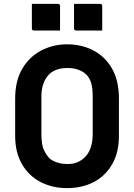

<svg xmlns="http://www.w3.org/2000/svg" viewBox="-20 -948 690 988"><path d="M325 -720Q400 -720 460.5 -688.5Q521 -657 556.5 -595Q592 -533 592 -440V-249Q592 -163 557 -102.5Q522 -42 462 -11Q402 20 325 20Q250 20 189.5 -11Q129 -42 93.5 -102.5Q58 -163 58 -249V-440Q58 -533 95 -595Q132 -657 193 -688.5Q254 -720 325 -720ZM193 -258Q193 -201 207.5 -173Q222 -145 236 -132Q250 -120 274 -112Q298 -104 329 -104Q385 -104 421 -143.5Q457 -183 457 -259V-451Q457 -498 448 -524.5Q439 -551 421 -567Q406 -581 382.5 -589.5Q359 -598 327 -598Q259 -598 226 -558Q193 -518 193 -451ZM144 -928H278Q289 -928 289 -917V-791H155Q144 -791 144 -802ZM361 -928H495Q506 -928 506 -917V-791H372Q361 -791 361 -802Z"/></svg>

Font: Recursive Sn Lnr St
Style: Bold
Weight: 700
Version: Version 1.079;hotconv 1.0.112;makeotfexe 2.5.65598; ttfautoh